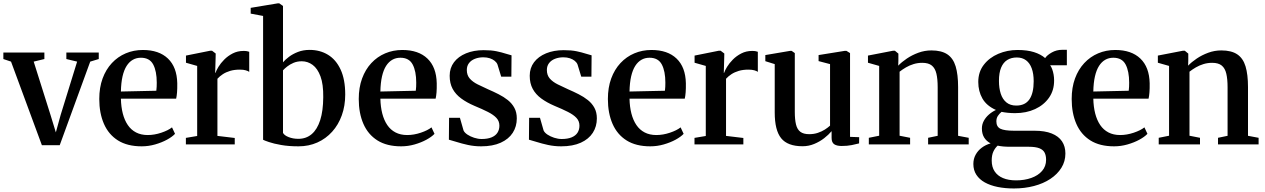

<svg xmlns="http://www.w3.org/2000/svg" viewBox="-28 -838 7338 1114"><path d="M215 4.5 36 -480.5 -8.5 -495.5V-533H229.5V-495.5L167.5 -480.5L264.5 -173L296 -70L324 -171.5L419.5 -480.5L357 -495.5V-533H545V-495.5L495.5 -480.5L318.5 4.5Z M794 11Q711 11 656.5 -23.2Q602 -57.5 575 -119.5Q548 -181.5 548 -263.5Q548 -330 567.2 -382.5Q586.5 -435 621 -472Q655.5 -509 701.5 -528.5Q747.5 -548 801 -548Q894.5 -548 946.5 -498.2Q998.5 -448.5 1000.5 -355Q1001 -323.5 999.2 -302Q997.5 -280.5 994 -265.5H673.5Q674.5 -218 684.5 -179.2Q694.5 -140.5 713.5 -112.5Q732.5 -84.5 761.5 -69.5Q790.5 -54.5 829 -54.5Q868 -54.5 908 -68Q948 -81.5 970 -99L987.5 -61.5Q971 -44 940.8 -27.5Q910.5 -11 872.2 0Q834 11 794 11ZM673.5 -307 879 -311.5Q880.5 -322.5 881 -334.8Q881.5 -347 881.5 -358.5Q881.5 -425 860.8 -464Q840 -503 789.5 -503Q763.5 -503 742.8 -491.2Q722 -479.5 706.8 -455.8Q691.5 -432 683 -395Q674.5 -358 673.5 -307Z M1050.5 0V-38L1116 -49V-455.5L1051 -474V-515.5L1190.5 -543.5H1202.5L1223.5 -527.5L1223 -502L1220.5 -414.5L1223 -416.5Q1227 -429.5 1239.5 -450.2Q1252 -471 1273 -492.2Q1294 -513.5 1322.2 -528Q1350.5 -542.5 1385 -542.5Q1397.5 -542.5 1405.2 -541Q1413 -539.5 1418 -537.5V-421Q1411.5 -426 1398 -430Q1384.5 -434 1363.5 -434Q1332 -434 1307.5 -426.8Q1283 -419.5 1264.8 -407.5Q1246.5 -395.5 1233.5 -381V-49.5L1334 -37.5V0Z M1426.5 -759V-792.5L1583 -818.5H1592.5L1614 -803.5V-476.5Q1626.5 -491.5 1648.5 -508.2Q1670.5 -525 1701 -536.8Q1731.5 -548.5 1768.5 -548.5Q1828.5 -548.5 1875 -520.2Q1921.5 -492 1948.2 -434.5Q1975 -377 1975 -289.5Q1975 -224 1955.2 -169Q1935.5 -114 1899.2 -73.8Q1863 -33.5 1813.2 -11.2Q1763.5 11 1704 11Q1646.5 11 1603 3.2Q1559.5 -4.5 1532.5 -13.8Q1505.5 -23 1498.5 -27V-745.5ZM1723 -482.5Q1696.5 -482.5 1675.2 -473.5Q1654 -464.5 1638.5 -452.2Q1623 -440 1614 -430V-67Q1621.5 -52.5 1646.8 -42.5Q1672 -32.5 1703 -32.5Q1748.5 -32.5 1780.5 -59.8Q1812.5 -87 1829.8 -140.8Q1847 -194.5 1847.5 -274Q1848.5 -349 1831.5 -394.8Q1814.5 -440.5 1786 -461.5Q1757.5 -482.5 1723 -482.5Z M2299.5 11Q2216.5 11 2162 -23.2Q2107.5 -57.5 2080.5 -119.5Q2053.5 -181.5 2053.5 -263.5Q2053.5 -330 2072.8 -382.5Q2092 -435 2126.5 -472Q2161 -509 2207 -528.5Q2253 -548 2306.5 -548Q2400 -548 2452 -498.2Q2504 -448.5 2506 -355Q2506.5 -323.5 2504.8 -302Q2503 -280.5 2499.5 -265.5H2179Q2180 -218 2190 -179.2Q2200 -140.5 2219 -112.5Q2238 -84.5 2267 -69.5Q2296 -54.5 2334.5 -54.5Q2373.5 -54.5 2413.5 -68Q2453.5 -81.5 2475.5 -99L2493 -61.5Q2476.5 -44 2446.2 -27.5Q2416 -11 2377.8 0Q2339.5 11 2299.5 11ZM2179 -307 2384.5 -311.5Q2386 -322.5 2386.5 -334.8Q2387 -347 2387 -358.5Q2387 -425 2366.2 -464Q2345.5 -503 2295 -503Q2269 -503 2248.2 -491.2Q2227.5 -479.5 2212.2 -455.8Q2197 -432 2188.5 -395Q2180 -358 2179 -307Z M2763.5 11Q2723.5 11 2687 3Q2650.5 -5 2621.8 -14.2Q2593 -23.5 2576.5 -27.5L2577.5 -154.5H2640.5L2661.5 -81Q2667 -68.5 2683.8 -57.2Q2700.5 -46 2722.8 -38.8Q2745 -31.5 2766.5 -31.5Q2801 -31.5 2824 -41Q2847 -50.5 2858.2 -68Q2869.5 -85.5 2869.5 -109Q2869.5 -135 2852.5 -153.5Q2835.5 -172 2803 -188.5Q2770.5 -205 2724.5 -224Q2680 -243 2647.8 -266.8Q2615.5 -290.5 2598.2 -322.5Q2581 -354.5 2581 -398.5Q2581 -443.5 2606 -476.8Q2631 -510 2675.8 -528.5Q2720.5 -547 2778.5 -547Q2822.5 -547 2853.2 -540.5Q2884 -534 2905.2 -527Q2926.5 -520 2940 -517L2939 -393H2880L2858.5 -463.5Q2854 -475.5 2842.2 -485Q2830.5 -494.5 2813.8 -500Q2797 -505.5 2776 -505.5Q2750 -505.5 2728 -497Q2706 -488.5 2693.2 -472Q2680.5 -455.5 2680.5 -432Q2680.5 -401.5 2697.8 -382Q2715 -362.5 2743.2 -348.5Q2771.5 -334.5 2803.5 -320Q2835 -306.5 2865 -291.2Q2895 -276 2918.8 -257Q2942.5 -238 2956.5 -212.2Q2970.5 -186.5 2970.5 -151Q2970.5 -104 2947 -67.5Q2923.5 -31 2877.2 -10Q2831 11 2763.5 11Z M3228 11Q3188 11 3151.5 3Q3115 -5 3086.2 -14.2Q3057.5 -23.5 3041 -27.5L3042 -154.5H3105L3126 -81Q3131.5 -68.5 3148.2 -57.2Q3165 -46 3187.2 -38.8Q3209.5 -31.5 3231 -31.5Q3265.5 -31.5 3288.5 -41Q3311.5 -50.5 3322.8 -68Q3334 -85.5 3334 -109Q3334 -135 3317 -153.5Q3300 -172 3267.5 -188.5Q3235 -205 3189 -224Q3144.5 -243 3112.2 -266.8Q3080 -290.5 3062.8 -322.5Q3045.5 -354.5 3045.5 -398.5Q3045.5 -443.5 3070.5 -476.8Q3095.5 -510 3140.2 -528.5Q3185 -547 3243 -547Q3287 -547 3317.8 -540.5Q3348.5 -534 3369.8 -527Q3391 -520 3404.5 -517L3403.5 -393H3344.5L3323 -463.5Q3318.5 -475.5 3306.8 -485Q3295 -494.5 3278.2 -500Q3261.5 -505.5 3240.5 -505.5Q3214.5 -505.5 3192.5 -497Q3170.5 -488.5 3157.8 -472Q3145 -455.5 3145 -432Q3145 -401.5 3162.2 -382Q3179.5 -362.5 3207.8 -348.5Q3236 -334.5 3268 -320Q3299.5 -306.5 3329.5 -291.2Q3359.5 -276 3383.2 -257Q3407 -238 3421 -212.2Q3435 -186.5 3435 -151Q3435 -104 3411.5 -67.5Q3388 -31 3341.8 -10Q3295.5 11 3228 11Z M3745 11Q3662 11 3607.5 -23.2Q3553 -57.5 3526 -119.5Q3499 -181.5 3499 -263.5Q3499 -330 3518.2 -382.5Q3537.5 -435 3572 -472Q3606.5 -509 3652.5 -528.5Q3698.5 -548 3752 -548Q3845.5 -548 3897.5 -498.2Q3949.5 -448.5 3951.5 -355Q3952 -323.5 3950.2 -302Q3948.5 -280.5 3945 -265.5H3624.5Q3625.5 -218 3635.5 -179.2Q3645.5 -140.5 3664.5 -112.5Q3683.5 -84.5 3712.5 -69.5Q3741.5 -54.5 3780 -54.5Q3819 -54.5 3859 -68Q3899 -81.5 3921 -99L3938.5 -61.5Q3922 -44 3891.8 -27.5Q3861.5 -11 3823.2 0Q3785 11 3745 11ZM3624.5 -307 3830 -311.5Q3831.5 -322.5 3832 -334.8Q3832.5 -347 3832.5 -358.5Q3832.5 -425 3811.8 -464Q3791 -503 3740.5 -503Q3714.5 -503 3693.8 -491.2Q3673 -479.5 3657.8 -455.8Q3642.5 -432 3634 -395Q3625.5 -358 3624.5 -307Z M4001.5 0V-38L4067 -49V-455.5L4002 -474V-515.5L4141.5 -543.5H4153.5L4174.5 -527.5L4174 -502L4171.5 -414.5L4174 -416.5Q4178 -429.5 4190.5 -450.2Q4203 -471 4224 -492.2Q4245 -513.5 4273.2 -528Q4301.5 -542.5 4336 -542.5Q4348.5 -542.5 4356.2 -541Q4364 -539.5 4369 -537.5V-421Q4362.5 -426 4349 -430Q4335.5 -434 4314.5 -434Q4283 -434 4258.5 -426.8Q4234 -419.5 4215.8 -407.5Q4197.5 -395.5 4184.5 -381V-49.5L4285 -37.5V0Z M4855.5 9Q4827 9 4812 -1.2Q4797 -11.5 4797 -38V-77Q4780 -56.5 4754 -36.2Q4728 -16 4696 -2.8Q4664 10.5 4628.5 10.5Q4542 10.5 4504.5 -35.8Q4467 -82 4467 -185.5V-466L4412.5 -483V-518.5L4557 -543H4565L4583.5 -530V-189Q4583.5 -144.5 4590.5 -115.8Q4597.5 -87 4615.8 -73.2Q4634 -59.5 4667 -59.5Q4694.5 -59.5 4717.2 -67.2Q4740 -75 4757.8 -86.2Q4775.5 -97.5 4788 -109V-466L4721.5 -483.5V-518.5L4874 -543H4883L4904 -530V-44L4957 -42L4956.5 -6Q4939.5 -1.5 4914 3.8Q4888.5 9 4855.5 9Z M5073 -50.5V-455.5L5008 -474V-515.5L5152.5 -543.5H5164.5L5184.5 -527V-487.5L5183.5 -457Q5203.5 -478 5233.5 -498.2Q5263.5 -518.5 5300.2 -532Q5337 -545.5 5376 -545.5Q5434.5 -545.5 5468.5 -522.8Q5502.5 -500 5516.8 -452.8Q5531 -405.5 5531 -333V-50L5592.5 -38.5V0H5357V-38.5L5412.5 -50V-331.5Q5412.5 -379 5405.2 -410.2Q5398 -441.5 5378.8 -457.5Q5359.5 -473.5 5323 -473.5Q5296.5 -473.5 5272.8 -466.2Q5249 -459 5228.5 -447Q5208 -435 5191.5 -422V-50.5L5252.5 -38.5V0H5013V-38.5Z M5855 255.5Q5804 255.5 5760.8 246.8Q5717.5 238 5686 220.5Q5654.5 203 5637 176.2Q5619.5 149.5 5619.5 113.5Q5619.5 83.5 5632.8 59.5Q5646 35.5 5668.5 18.8Q5691 2 5719.5 -6Q5694.5 -19.5 5681.8 -40.8Q5669 -62 5669 -92.5Q5669 -116 5680 -136.5Q5691 -157 5709.5 -173.2Q5728 -189.5 5750.5 -200Q5696.5 -224 5672.2 -266.2Q5648 -308.5 5648 -362.5Q5648 -420.5 5680 -462Q5712 -503.5 5764.2 -525.8Q5816.5 -548 5876 -548Q5932 -548 5971.5 -535.5Q6011 -523 6036 -501Q6047 -518 6074.5 -533.5Q6102 -549 6134.5 -549H6162V-459.5H6065Q6072 -450 6077 -436.2Q6082 -422.5 6085 -406Q6088 -389.5 6088 -372Q6088.5 -314 6058.5 -271.2Q6028.5 -228.5 5977.5 -205Q5926.5 -181.5 5861.5 -181.5Q5841 -181.5 5820.5 -183.5Q5800 -185.5 5783 -189Q5771 -179 5762 -165.8Q5753 -152.5 5753 -134Q5753 -102.5 5776.5 -91Q5800 -79.5 5856 -79.5H5974Q6034.5 -79.5 6074.2 -63.5Q6114 -47.5 6133.8 -18Q6153.5 11.5 6153.5 52.5Q6153.5 98.5 6130.2 135.8Q6107 173 6066.2 200Q6025.5 227 5971.2 241.2Q5917 255.5 5855 255.5ZM5867.5 208.5Q5916 208.5 5955.5 194.5Q5995 180.5 6018.2 153.8Q6041.5 127 6041.5 89Q6041.5 64.5 6033 47.8Q6024.5 31 6002.5 22.2Q5980.5 13.5 5940.5 13.5H5831Q5810 13.5 5792 11.8Q5774 10 5760.5 7Q5745.5 20.5 5735.8 41Q5726 61.5 5726 93.5Q5726 131 5743 156.5Q5760 182 5791.5 195.2Q5823 208.5 5867.5 208.5ZM5868.5 -225.5Q5920 -225.5 5944.8 -261.5Q5969.5 -297.5 5969.5 -366.5Q5969.5 -410.5 5958.2 -441.2Q5947 -472 5925.2 -488.2Q5903.5 -504.5 5871.5 -504.5Q5839.5 -504.5 5816.2 -490Q5793 -475.5 5780.5 -445.5Q5768 -415.5 5768 -368.5Q5768 -326.5 5778.5 -294.2Q5789 -262 5811.2 -243.8Q5833.5 -225.5 5868.5 -225.5Z M6436 11Q6353 11 6298.5 -23.2Q6244 -57.5 6217 -119.5Q6190 -181.5 6190 -263.5Q6190 -330 6209.2 -382.5Q6228.5 -435 6263 -472Q6297.5 -509 6343.5 -528.5Q6389.5 -548 6443 -548Q6536.5 -548 6588.5 -498.2Q6640.5 -448.5 6642.5 -355Q6643 -323.5 6641.2 -302Q6639.5 -280.5 6636 -265.5H6315.5Q6316.5 -218 6326.5 -179.2Q6336.5 -140.5 6355.5 -112.5Q6374.5 -84.5 6403.5 -69.5Q6432.5 -54.5 6471 -54.5Q6510 -54.5 6550 -68Q6590 -81.5 6612 -99L6629.5 -61.5Q6613 -44 6582.8 -27.5Q6552.5 -11 6514.2 0Q6476 11 6436 11ZM6315.5 -307 6521 -311.5Q6522.5 -322.5 6523 -334.8Q6523.5 -347 6523.5 -358.5Q6523.5 -425 6502.8 -464Q6482 -503 6431.5 -503Q6405.5 -503 6384.8 -491.2Q6364 -479.5 6348.8 -455.8Q6333.5 -432 6325 -395Q6316.5 -358 6315.5 -307Z M6755 -50.5V-455.5L6690 -474V-515.5L6834.5 -543.5H6846.5L6866.5 -527V-487.5L6865.5 -457Q6885.5 -478 6915.5 -498.2Q6945.5 -518.5 6982.2 -532Q7019 -545.5 7058 -545.5Q7116.5 -545.5 7150.5 -522.8Q7184.5 -500 7198.8 -452.8Q7213 -405.5 7213 -333V-50L7274.5 -38.5V0H7039V-38.5L7094.5 -50V-331.5Q7094.5 -379 7087.2 -410.2Q7080 -441.5 7060.8 -457.5Q7041.5 -473.5 7005 -473.5Q6978.5 -473.5 6954.8 -466.2Q6931 -459 6910.5 -447Q6890 -435 6873.5 -422V-50.5L6934.5 -38.5V0H6695V-38.5Z"/></svg>

Font: Merriweather 72pt SemiBold
Style: Regular
Weight: 600
Version: Version 2.100